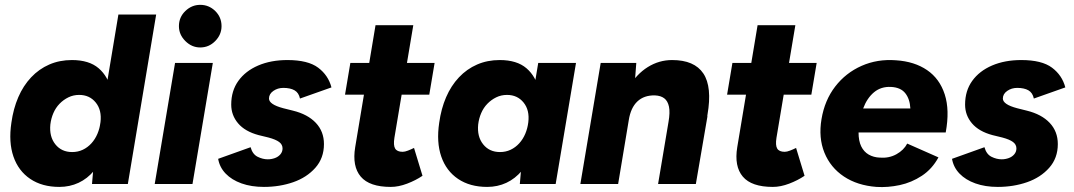

<svg xmlns="http://www.w3.org/2000/svg" viewBox="-20 -760 4434 793"><path d="M360 0 368 -93 469 -700H625L508 0ZM225 12Q154 12 105 -21Q56 -54 35.5 -113.5Q15 -173 27 -253Q35 -311 55.5 -358.5Q76 -406 108.5 -440.5Q141 -475 183.5 -493.5Q226 -512 277 -512Q348 -512 387.5 -478Q427 -444 440 -385Q453 -326 442 -248Q434 -186 415.5 -137.5Q397 -89 369 -55.5Q341 -22 304.5 -5Q268 12 225 12ZM278 -132Q302 -132 322 -141.5Q342 -151 357.5 -168Q373 -185 382.5 -207.5Q392 -230 395 -255Q401 -305 375.5 -336.5Q350 -368 307 -368Q283 -368 262.5 -358Q242 -348 226 -331.5Q210 -315 200.5 -293Q191 -271 188 -246Q183 -196 208.5 -164Q234 -132 278 -132Z M619 0 703 -500H859L775 0ZM807 -564Q772 -564 745.5 -590.5Q719 -617 719 -652Q719 -689 745.5 -714.5Q772 -740 807 -740Q843 -740 869 -714.5Q895 -689 895 -652Q895 -617 869 -590.5Q843 -564 807 -564Z M1070 12Q1018 12 977.5 -2.5Q937 -17 912 -43Q887 -69 881 -104L1015 -152Q1023 -123 1044 -112.5Q1065 -102 1086 -102Q1101 -102 1115 -107Q1129 -112 1138 -122.5Q1147 -133 1147 -147Q1147 -163 1133 -173.5Q1119 -184 1089 -192L1048 -202Q992 -217 963.5 -250.5Q935 -284 935 -328Q935 -385 964.5 -426Q994 -467 1046.5 -489.5Q1099 -512 1167 -512Q1252 -512 1294 -480.5Q1336 -449 1349 -399L1219 -353Q1214 -377 1196.5 -387Q1179 -397 1150 -397Q1127 -397 1109 -384.5Q1091 -372 1091 -353Q1091 -341 1105.5 -331Q1120 -321 1150 -313L1190 -303Q1251 -288 1284.5 -252.5Q1318 -217 1318 -165Q1318 -107 1282.5 -67Q1247 -27 1191 -7.5Q1135 12 1070 12Z M1594 12Q1506 12 1470 -30.5Q1434 -73 1447 -152L1531 -656H1687L1609 -191Q1604 -160 1612 -146.5Q1620 -133 1643 -133Q1652 -133 1665 -138Q1678 -143 1690 -149L1725 -34Q1697 -15 1661.5 -1.5Q1626 12 1594 12ZM1405 -369 1427 -500H1775L1753 -369Z M2127 0 2135 -93 2203 -500H2359L2275 0ZM1992 12Q1921 12 1872 -21Q1823 -54 1802.5 -113.5Q1782 -173 1794 -253Q1802 -311 1822.5 -358.5Q1843 -406 1875.5 -440.5Q1908 -475 1950.5 -493.5Q1993 -512 2044 -512Q2115 -512 2154.5 -478Q2194 -444 2207 -385Q2220 -326 2209 -248Q2201 -186 2182.5 -137.5Q2164 -89 2136 -55.5Q2108 -22 2071.5 -5Q2035 12 1992 12ZM2045 -132Q2069 -132 2089 -141.5Q2109 -151 2124.5 -168Q2140 -185 2149.5 -207.5Q2159 -230 2162 -255Q2168 -305 2142.5 -336.5Q2117 -368 2074 -368Q2050 -368 2029.5 -358Q2009 -348 1993 -331.5Q1977 -315 1967.5 -293Q1958 -271 1955 -246Q1950 -196 1975.5 -164Q2001 -132 2045 -132Z M2377 0 2461 -500H2608L2601 -408L2533 0ZM2698 0 2741 -256 2902 -280 2854 0ZM2741 -256Q2748 -296 2743 -319.5Q2738 -343 2723.5 -354Q2709 -365 2685 -366Q2640 -367 2612.5 -341Q2585 -315 2577 -264L2530 -265Q2543 -344 2576 -399Q2609 -454 2655.5 -483Q2702 -512 2756 -512Q2848 -512 2885 -456.5Q2922 -401 2902 -286L2898 -256Z M3172 12Q3084 12 3048 -30.5Q3012 -73 3025 -152L3109 -656H3265L3187 -191Q3182 -160 3190 -146.5Q3198 -133 3221 -133Q3230 -133 3243 -138Q3256 -143 3268 -149L3303 -34Q3275 -15 3239.5 -1.5Q3204 12 3172 12ZM2983 -369 3005 -500H3353L3331 -369Z M3600 12Q3521 6 3465.5 -31Q3410 -68 3385 -129.5Q3360 -191 3373 -268Q3386 -346 3429.5 -402.5Q3473 -459 3538.5 -488Q3604 -517 3681 -511Q3757 -506 3809 -470.5Q3861 -435 3882 -370Q3903 -305 3886 -213H3526Q3526 -178 3537 -155.5Q3548 -133 3568 -121.5Q3588 -110 3614 -109Q3652 -106 3682.5 -123Q3713 -140 3727 -167L3856 -110Q3830 -62 3787.5 -34Q3745 -6 3696 4.5Q3647 15 3600 12ZM3545 -312H3740Q3738 -351 3719 -375Q3700 -399 3660 -401Q3619 -403 3590 -379Q3561 -355 3545 -312Z M4101 12Q4049 12 4008.5 -2.5Q3968 -17 3943 -43Q3918 -69 3912 -104L4046 -152Q4054 -123 4075 -112.5Q4096 -102 4117 -102Q4132 -102 4146 -107Q4160 -112 4169 -122.5Q4178 -133 4178 -147Q4178 -163 4164 -173.5Q4150 -184 4120 -192L4079 -202Q4023 -217 3994.5 -250.5Q3966 -284 3966 -328Q3966 -385 3995.5 -426Q4025 -467 4077.5 -489.5Q4130 -512 4198 -512Q4283 -512 4325 -480.5Q4367 -449 4380 -399L4250 -353Q4245 -377 4227.5 -387Q4210 -397 4181 -397Q4158 -397 4140 -384.5Q4122 -372 4122 -353Q4122 -341 4136.5 -331Q4151 -321 4181 -313L4221 -303Q4282 -288 4315.5 -252.5Q4349 -217 4349 -165Q4349 -107 4313.5 -67Q4278 -27 4222 -7.5Q4166 12 4101 12Z"/></svg>

Font: Figtree ExtraBold
Style: Italic
Weight: 800
Italic angle: -9.5°
Foundry: Erik Kennedy
Version: Version 2.001;gftools[0.9.30]